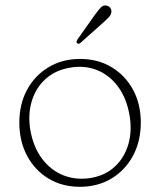

<svg xmlns="http://www.w3.org/2000/svg" viewBox="-20 -690 600 720"><path d="M280.5 -469Q347 -469 398.2 -438.2Q449.5 -407.5 478.8 -353.8Q508 -300 508 -230.5Q508 -160.5 478.8 -106Q449.5 -51.5 398 -20.5Q346.5 10.5 279.5 10.5Q213 10.5 161.8 -20.5Q110.5 -51.5 81.5 -106Q52.5 -160.5 52.5 -230.5Q52.5 -300 81.8 -353.8Q111 -407.5 162.5 -438.2Q214 -469 280.5 -469ZM322.5 -23Q376 -32.5 411.5 -66Q447 -99.5 461.5 -149.8Q476 -200 465.5 -259Q454.5 -322 422.5 -365.2Q390.5 -408.5 343.8 -427.2Q297 -446 241 -436Q186.5 -426.5 150 -393Q113.5 -359.5 98.8 -309.5Q84 -259.5 94 -201Q105.5 -137 138.5 -93.8Q171.5 -50.5 219.2 -32Q267 -13.5 322.5 -23ZM335.5 -634Q348.5 -652 357.8 -661.8Q367 -671.5 379.5 -669Q389 -667 394 -659.8Q399 -652.5 397.5 -643.5Q396 -634 387.8 -625.2Q379.5 -616.5 369 -607L281 -528.5Q275 -523.5 269.5 -528Q266 -530.5 267.2 -534.5Q268.5 -538.5 270.5 -542Z"/></svg>

Font: Fraunces 9pt S100 Thin
Style: Regular
Weight: 100
Version: Version 1.000; ttfautohint (v1.8.3)